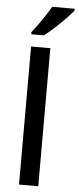

<svg xmlns="http://www.w3.org/2000/svg" viewBox="-64 -1020 431 1053"><g transform="rotate(5 151.5 -493.5)"><path d="M189 0H83V-760H189ZM303 -977Q292 -963 273.5 -943Q255 -923 232.5 -901.5Q210 -880 188 -860.5Q166 -841 148 -827H78V-839Q93 -858 112 -884Q131 -910 149 -937.5Q167 -965 179 -987H303Z"/></g></svg>

Font: Noto Sans Cham Medium
Style: Regular
Weight: 500
Version: Version 2.002